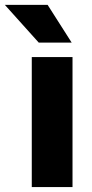

<svg xmlns="http://www.w3.org/2000/svg" viewBox="-69 -760 374 780"><path d="M225.6 0H60.1V-528.3H225.6ZM222.2 -586.9H88.4L-49.3 -740.2H124.5Z"/></svg>

Font: TypoPRO Roboto
Style: Regular
Weight: 900
Designer: Google
Version: Version 2.136; 2016